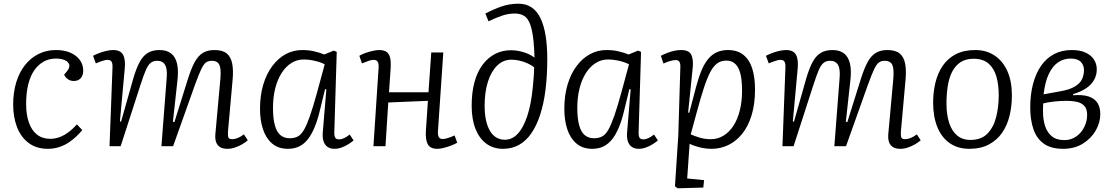

<svg xmlns="http://www.w3.org/2000/svg" viewBox="-20 -789 6002 1036"><path d="M282 -519Q327 -519 360 -504.5Q393 -490 411 -465Q429 -440 429 -407Q429 -382 415.5 -367Q402 -352 378 -352Q360 -352 346.5 -361.5Q333 -371 326 -386L341 -404Q358 -425 353.5 -440.5Q349 -456 329.5 -464.5Q310 -473 281 -473Q246 -473 216.5 -457Q187 -441 165.5 -410.5Q144 -380 132.5 -334Q121 -288 121 -228Q121 -170 136 -127.5Q151 -85 180 -62.5Q209 -40 251 -40Q275 -40 298.5 -48Q322 -56 346.5 -73.5Q371 -91 395 -118L424 -87Q410 -70 391 -52Q372 -34 349 -19Q326 -4 298 5Q270 14 238 14Q176 14 134 -18Q92 -50 71.5 -104Q51 -158 51 -225Q51 -290 67.5 -344.5Q84 -399 115 -438Q146 -477 188.5 -498Q231 -519 282 -519Z M879 -363Q884 -416 871 -438.5Q858 -461 828 -461Q806 -461 792 -449Q778 -437 766.5 -410Q755 -383 740 -337L631 0H571L587 -424Q588 -445 582.5 -455.5Q577 -466 560 -466Q551 -466 536 -461.5Q521 -457 497 -447L482 -488Q493 -494 512 -501.5Q531 -509 552 -514Q573 -519 590 -519Q630 -519 644 -493.5Q658 -468 653 -417L627 -134L633 -132L700 -368Q716 -422 734 -455Q752 -488 777.5 -503.5Q803 -519 841 -519Q880 -519 903.5 -500.5Q927 -482 935.5 -445Q944 -408 937 -351L913 -132L921 -130L994 -363Q1012 -420 1030.5 -454Q1049 -488 1074.5 -503.5Q1100 -519 1137 -519Q1181 -519 1203.5 -500.5Q1226 -482 1233 -445.5Q1240 -409 1235 -357L1210 -78Q1209 -56 1212.5 -47Q1216 -38 1234 -38Q1247 -38 1263 -44.5Q1279 -51 1296 -64L1317 -32Q1306 -22 1287.5 -11Q1269 0 1248 7Q1227 14 1207 14Q1182 14 1167 4.5Q1152 -5 1146 -22.5Q1140 -40 1142 -65L1169 -362Q1174 -418 1163.5 -439.5Q1153 -461 1123 -461Q1104 -461 1091.5 -452Q1079 -443 1066 -416Q1053 -389 1033 -334L914 0H851Z M1784 -81Q1783 -56 1788.5 -46.5Q1794 -37 1809 -37Q1823 -37 1837.5 -44Q1852 -51 1867 -63L1888 -31Q1876 -21 1859 -10.5Q1842 0 1823 7Q1804 14 1784 14Q1762 14 1747 3.5Q1732 -7 1725.5 -27.5Q1719 -48 1722 -79L1741 -307L1734 -308L1705 -189Q1693 -139 1677 -101Q1661 -63 1641 -37.5Q1621 -12 1594.5 1Q1568 14 1534 14Q1482 14 1448.5 -14.5Q1415 -43 1399 -91.5Q1383 -140 1383 -201Q1383 -274 1400.5 -332.5Q1418 -391 1449.5 -433Q1481 -475 1522 -497Q1563 -519 1611 -519Q1646 -519 1675.5 -512Q1705 -505 1730 -495L1781 -516L1797 -509ZM1543 -43Q1568 -43 1586.5 -52.5Q1605 -62 1620.5 -89Q1636 -116 1652.5 -163.5Q1669 -211 1690 -287L1732 -442Q1712 -453 1680 -460.5Q1648 -468 1618 -468Q1583 -468 1553 -449.5Q1523 -431 1500.5 -396.5Q1478 -362 1465.5 -314Q1453 -266 1453 -206Q1453 -150 1463 -113.5Q1473 -77 1493 -60Q1513 -43 1543 -43Z M2289 -245 2075 -236 2060 0H1995L2023 -425Q2024 -447 2017.5 -456.5Q2011 -466 1996 -466Q1985 -466 1970 -461Q1955 -456 1933 -447L1919 -488Q1932 -496 1951.5 -503Q1971 -510 1991.5 -514.5Q2012 -519 2026 -519Q2053 -519 2067 -508Q2081 -497 2085.5 -475.5Q2090 -454 2088 -422Q2086 -390 2083.5 -357Q2081 -324 2079 -291H2292L2307 -506H2372L2343 -80Q2342 -60 2347.5 -49.5Q2353 -39 2369 -39Q2380 -39 2396 -44Q2412 -49 2433 -58L2447 -19Q2434 -11 2414 -3.5Q2394 4 2374.5 9Q2355 14 2340 14Q2301 14 2288 -11Q2275 -36 2278 -83Z M2599 -716Q2641 -738 2684.5 -753.5Q2728 -769 2778 -769Q2819 -769 2848.5 -749Q2878 -729 2896.5 -690.5Q2915 -652 2924 -596.5Q2933 -541 2933 -471Q2933 -380 2923.5 -304.5Q2914 -229 2894.5 -169.5Q2875 -110 2846.5 -69Q2818 -28 2780 -7Q2742 14 2694 14Q2642 14 2604 -14Q2566 -42 2545.5 -94Q2525 -146 2525 -218Q2525 -291 2540.5 -347Q2556 -403 2585 -441Q2614 -479 2652.5 -498.5Q2691 -518 2738 -518Q2762 -518 2786 -512.5Q2810 -507 2830.5 -498Q2851 -489 2864 -478Q2863 -505 2862 -526Q2861 -547 2859 -565Q2853 -624 2841 -657Q2829 -690 2808.5 -703Q2788 -716 2758 -716Q2722 -716 2687.5 -704Q2653 -692 2616 -674ZM2704 -35Q2743 -35 2773 -66.5Q2803 -98 2824.5 -161.5Q2846 -225 2855 -319Q2858 -350 2860 -376.5Q2862 -403 2862 -426Q2847 -438 2827 -447Q2807 -456 2784.5 -461.5Q2762 -467 2740 -467Q2696 -467 2663.5 -436Q2631 -405 2613 -349Q2595 -293 2595 -219Q2595 -172 2603 -137.5Q2611 -103 2625.5 -80Q2640 -57 2660 -46Q2680 -35 2704 -35Z M3426 -81Q3425 -56 3430.5 -46.5Q3436 -37 3451 -37Q3465 -37 3479.5 -44Q3494 -51 3509 -63L3530 -31Q3518 -21 3501 -10.5Q3484 0 3465 7Q3446 14 3426 14Q3404 14 3389 3.5Q3374 -7 3367.5 -27.5Q3361 -48 3364 -79L3383 -307L3376 -308L3347 -189Q3335 -139 3319 -101Q3303 -63 3283 -37.5Q3263 -12 3236.5 1Q3210 14 3176 14Q3124 14 3090.5 -14.5Q3057 -43 3041 -91.5Q3025 -140 3025 -201Q3025 -274 3042.5 -332.5Q3060 -391 3091.5 -433Q3123 -475 3164 -497Q3205 -519 3253 -519Q3288 -519 3317.5 -512Q3347 -505 3372 -495L3423 -516L3439 -509ZM3185 -43Q3210 -43 3228.5 -52.5Q3247 -62 3262.5 -89Q3278 -116 3294.5 -163.5Q3311 -211 3332 -287L3374 -442Q3354 -453 3322 -460.5Q3290 -468 3260 -468Q3225 -468 3195 -449.5Q3165 -431 3142.5 -396.5Q3120 -362 3107.5 -314Q3095 -266 3095 -206Q3095 -150 3105 -113.5Q3115 -77 3135 -60Q3155 -43 3185 -43Z M3651 -426Q3652 -446 3646 -455.5Q3640 -465 3626 -465Q3614 -465 3595 -459.5Q3576 -454 3560 -446L3546 -488Q3564 -497 3582 -504Q3600 -511 3618.5 -515Q3637 -519 3655 -519Q3697 -519 3709.5 -494.5Q3722 -470 3718 -426L3693 -182L3699 -180L3737 -324Q3751 -376 3767 -413Q3783 -450 3803.5 -473.5Q3824 -497 3850 -508Q3876 -519 3907 -519Q3960 -519 3992.5 -492Q4025 -465 4039.5 -417.5Q4054 -370 4054 -306Q4054 -226 4035 -165.5Q4016 -105 3983.5 -65.5Q3951 -26 3909 -6Q3867 14 3820 14Q3785 14 3751.5 5Q3718 -4 3701 -13L3688 174L3779 183L3775 223L3636 227L3622 216L3640 -60ZM3899 -462Q3871 -462 3850.5 -447.5Q3830 -433 3813 -401Q3796 -369 3778.5 -316Q3761 -263 3740 -185L3707 -64Q3725 -56 3753 -47Q3781 -38 3816 -38Q3853 -38 3884 -57Q3915 -76 3937.5 -110.5Q3960 -145 3972 -193.5Q3984 -242 3984 -300Q3984 -329 3981 -357.5Q3978 -386 3969 -410Q3960 -434 3943 -448Q3926 -462 3899 -462Z M4510 -363Q4515 -416 4502 -438.5Q4489 -461 4459 -461Q4437 -461 4423 -449Q4409 -437 4397.5 -410Q4386 -383 4371 -337L4262 0H4202L4218 -424Q4219 -445 4213.5 -455.5Q4208 -466 4191 -466Q4182 -466 4167 -461.5Q4152 -457 4128 -447L4113 -488Q4124 -494 4143 -501.5Q4162 -509 4183 -514Q4204 -519 4221 -519Q4261 -519 4275 -493.5Q4289 -468 4284 -417L4258 -134L4264 -132L4331 -368Q4347 -422 4365 -455Q4383 -488 4408.5 -503.5Q4434 -519 4472 -519Q4511 -519 4534.5 -500.5Q4558 -482 4566.5 -445Q4575 -408 4568 -351L4544 -132L4552 -130L4625 -363Q4643 -420 4661.5 -454Q4680 -488 4705.5 -503.5Q4731 -519 4768 -519Q4812 -519 4834.5 -500.5Q4857 -482 4864 -445.5Q4871 -409 4866 -357L4841 -78Q4840 -56 4843.5 -47Q4847 -38 4865 -38Q4878 -38 4894 -44.5Q4910 -51 4927 -64L4948 -32Q4937 -22 4918.5 -11Q4900 0 4879 7Q4858 14 4838 14Q4813 14 4798 4.5Q4783 -5 4777 -22.5Q4771 -40 4773 -65L4800 -362Q4805 -418 4794.5 -439.5Q4784 -461 4754 -461Q4735 -461 4722.5 -452Q4710 -443 4697 -416Q4684 -389 4664 -334L4545 0H4482Z M5210 14Q5148 14 5104 -17Q5060 -48 5037.5 -104Q5015 -160 5015 -235Q5015 -292 5027.5 -343.5Q5040 -395 5067 -434.5Q5094 -474 5137.5 -496.5Q5181 -519 5243 -519Q5302 -519 5346.5 -489.5Q5391 -460 5415.5 -405.5Q5440 -351 5440 -274Q5440 -217 5427.5 -165Q5415 -113 5387.5 -73Q5360 -33 5316 -9.5Q5272 14 5210 14ZM5216 -34Q5275 -34 5308 -68Q5341 -102 5355 -157Q5369 -212 5369 -275Q5369 -333 5356 -377Q5343 -421 5313.5 -446.5Q5284 -472 5233 -472Q5190 -472 5161.5 -452.5Q5133 -433 5116.5 -399.5Q5100 -366 5093.5 -322Q5087 -278 5087 -230Q5087 -172 5101 -127.5Q5115 -83 5144 -58.5Q5173 -34 5216 -34Z M5716 14Q5651 14 5612 -14Q5573 -42 5556 -92.5Q5539 -143 5539 -210Q5539 -279 5554 -336Q5569 -393 5597.5 -434Q5626 -475 5667.5 -497Q5709 -519 5763 -519Q5808 -519 5838 -505Q5868 -491 5883 -467.5Q5898 -444 5898 -414Q5898 -384 5883.5 -358Q5869 -332 5841 -313Q5813 -294 5770 -281V-275Q5822 -279 5854 -268.5Q5886 -258 5901.5 -234Q5917 -210 5917 -174Q5917 -128 5892.5 -85Q5868 -42 5823 -14Q5778 14 5716 14ZM5723 -33Q5759 -33 5787 -52.5Q5815 -72 5830.5 -103.5Q5846 -135 5846 -168Q5846 -202 5830.5 -218Q5815 -234 5790.5 -239.5Q5766 -245 5737 -245Q5703 -245 5667 -241Q5631 -237 5609 -231Q5608 -220 5608 -209Q5608 -198 5608 -185Q5608 -144 5619 -109.5Q5630 -75 5655 -54Q5680 -33 5723 -33ZM5611 -280 5699 -296Q5752 -305 5780.5 -322.5Q5809 -340 5819 -363Q5829 -386 5829 -410Q5829 -437 5812 -455Q5795 -473 5757 -473Q5719 -473 5689 -452.5Q5659 -432 5639 -389.5Q5619 -347 5611 -280Z"/></svg>

Font: Literata Light
Style: Italic
Weight: 300
Italic angle: -2°
Designer: Latin by Veronika Burian and Jose Scaglione. Greek by Irene Vlachou. Cyrillic by Vera Evstafieva
Foundry: TypeTogether
Version: Version 3.103;gftools[0.9.29]